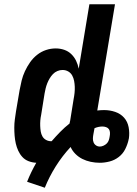

<svg xmlns="http://www.w3.org/2000/svg" viewBox="-20 -755 640 900"><path d="M190 125 107 97Q116 74 127 51.5Q138 29 150 8Q131 7 114 0.5Q97 -6 85 -19Q73 -32 65.5 -48.5Q58 -65 54 -82.5Q50 -100 48.5 -119Q47 -138 47 -157Q47 -176 49.5 -195Q52 -214 55 -233L72 -333Q76 -355 81.5 -377.5Q87 -400 97 -421.5Q107 -443 121 -463Q135 -483 154 -498Q173 -513 195.5 -520.5Q218 -528 241 -528Q262 -528 281 -521.5Q300 -515 314 -501.5Q328 -488 336.5 -470.5Q345 -453 349 -433L399 -735H519L436 -237Q444 -238 452 -238.5Q460 -239 468 -239Q495 -239 520 -230.5Q545 -222 561.5 -203.5Q578 -185 583 -158.5Q588 -132 584 -105Q583 -104 583 -103Q583 -102 583 -101Q578 -78 567 -56Q556 -34 536.5 -19Q517 -4 493.5 2Q470 8 448 8Q426 8 405 3.5Q384 -1 366 -10Q348 -19 333.5 -33.5Q319 -48 311 -66Q272 -24 241.5 24.5Q211 73 190 125ZM220 -93Q221 -93 221.5 -93Q222 -93 222 -93Q241 -115 262 -136.5Q283 -158 306 -176Q307 -180 307.5 -183.5Q308 -187 309 -190L325 -290Q328 -305 329.5 -319.5Q331 -334 330.5 -348Q330 -362 327.5 -375.5Q325 -389 318.5 -401Q312 -413 300 -420Q288 -427 273 -427Q261 -427 249 -422Q237 -417 228 -407.5Q219 -398 212.5 -387Q206 -376 201.5 -364.5Q197 -353 194 -341Q191 -329 189 -317L173 -217Q170 -203 169 -190Q168 -177 168.5 -164Q169 -151 171 -138.5Q173 -126 179 -115.5Q185 -105 196 -99Q207 -93 220 -93ZM448 -68Q456 -68 465 -72Q474 -76 480.5 -82.5Q487 -89 490 -98Q493 -107 494 -115Q496 -124 495.5 -133.5Q495 -143 490.5 -149.5Q486 -156 477.5 -159Q469 -162 460 -162Q451 -162 441.5 -160Q432 -158 423 -154Q422 -147 420.5 -140.5Q419 -134 418 -127Q416 -117 415.5 -107Q415 -97 418.5 -88Q422 -79 430 -73.5Q438 -68 448 -68Z"/></svg>

Font: Iosevka SS04 Extended
Style: Bold Italic
Weight: 700
Width: 7
Italic angle: -9°
Monospace: yes
Designer: Belleve Invis
Foundry: Belleve Invis
Version: Version 19.0.0; ttfautohint (v1.8.4)